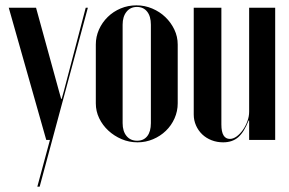

<svg xmlns="http://www.w3.org/2000/svg" viewBox="-20 -524 1084 719"><path d="M12.8 -495 153.2 0H167L119.8 175H128.5L309 -495H301L219.2 -183L211 -153.8H209L200.8 -183L115 -495Z M490.8 -504Q521.8 -504 550 -492.1Q578.3 -480.1 599.3 -459.9Q620.2 -439.8 632.9 -413.3Q645.5 -386.9 645.5 -357.2V-137Q645.5 -107.5 633.6 -80.7Q621.7 -53.9 601.1 -34.1Q580.5 -14.2 553 -2.6Q525.5 9 495 9Q463.2 9 435.3 -3Q407.3 -15 385.8 -34.9Q364.2 -54.8 351.5 -81.1Q338.8 -107.4 338.8 -137V-357.2Q338.8 -386.7 350.7 -413.5Q362.7 -440.2 383.5 -460.5Q404.2 -480.8 431.9 -492.4Q459.5 -504 490.8 -504ZM492.8 -498Q468.2 -498 453.8 -479.9Q439.2 -461.8 439.2 -431.5V-62.8Q439.2 -32.5 453.8 -14.8Q468.3 3 493.5 3Q518 3 531.5 -14.2Q545 -31.5 545 -62.8V-431.5Q545 -462.8 531.1 -480.4Q517.2 -498 492.8 -498Z M911 -72.8H913V-42.8V0H1010.5V-495H913V-105.5Q913 -88 906.5 -70.1Q900 -52.2 889.6 -37.5Q879.2 -22.8 866.4 -13.2Q853.5 -3.8 840.8 -3.8Q825.2 -3.8 817.1 -17.1Q809 -30.5 809 -57.8V-495H705.5V-95.2Q705.5 -73.5 714 -54.2Q722.5 -35 737.2 -20.9Q752 -6.8 772.2 1.1Q792.5 9 815.5 9Q850.2 9 872.2 -10.2Q894.2 -29.5 911 -72.8Z"/></svg>

Font: Moniqa Black
Style: Regular
Weight: 900
Designer: Rajesh Rajput
Foundry: Rajesh Rajput
Version: Version 1.000